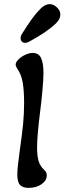

<svg xmlns="http://www.w3.org/2000/svg" viewBox="-20 -902 313 932"><path d="M80 -716Q80 -728 87 -738Q140 -824 176 -859Q198 -882 222 -882Q239 -882 256 -866.5Q273 -851 273 -831Q273 -810 252 -789Q209 -747 122 -700Q111 -694 103 -694Q93 -694 86.5 -700Q80 -706 80 -716ZM64 -56Q64 -86 76 -172Q87 -248 92 -299Q97 -350 97 -401Q97 -460 90.5 -500Q84 -540 64 -568Q56 -581 56 -588Q56 -600 69.5 -613.5Q83 -627 102.5 -636Q122 -645 139 -645Q168 -645 179.5 -620Q191 -595 191 -549Q191 -515 185.5 -457.5Q180 -400 175 -362Q160 -244 160 -185Q160 -145 167.5 -120Q175 -95 194 -78Q201 -71 204 -65Q207 -59 207 -51Q207 -26 182 -8Q157 10 118 10Q91 10 77.5 -4Q64 -18 64 -56Z"/></svg>

Font: AkayaTelivigala
Style: Regular
Weight: 400
Designer: Vaishnavi Murthy Yerkadithaya ( vaishnavimurthy@gmail.com ), Juan Luis Blanco Aristondo ( juan@blancoletters.com )
Version: Version 1.000